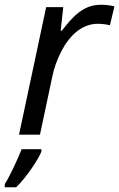

<svg xmlns="http://www.w3.org/2000/svg" viewBox="-52 -566 501 807"><path d="M116 0 168 -245C175 -280 188 -315 205 -349C240 -417 292 -466 359 -466C375 -466 392 -464 410 -460L429 -539C412 -544 390 -546 371 -546C295 -546 250 -491 208 -437H203L214 -536H142L28 0ZM16 221C59 180 111 101 122 71V61H39C23 102 -12 177 -32 208V221Z"/></svg>

Font: BC Sans
Style: Italic
Weight: 400
Italic angle: -12°
Designer: Monotype Design Team
Designer: Province of B.C.
Foundry: Monotype Imaging Inc.
Version: Version 2.000;GOOG;noto-source:20170915:90ef993387c0